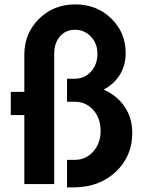

<svg xmlns="http://www.w3.org/2000/svg" viewBox="-20 -815 633 850"><path d="M27.7 -408.2H87.7V-572.7Q87.7 -667.3 152.5 -731.4Q217.3 -795.5 313.2 -795.5Q408.2 -795.5 472.3 -733.4Q536.4 -671.4 536.4 -580Q536.4 -526.4 511.1 -484.8Q485.9 -443.2 438.6 -418.2Q499.5 -391.4 532.5 -341.6Q565.5 -291.8 565.5 -226.4Q565.5 -123.6 493.6 -55.5Q421.8 12.7 311.4 14.5H276.8V-107.3H311.4Q360 -107.3 392.7 -144.1Q425.5 -180.9 425.5 -235.9Q425.5 -291.4 393 -328Q360.5 -364.5 311.4 -364.5H276.8V-466.4H311.4Q354.1 -466.4 382.7 -498Q411.4 -529.5 411.4 -576.8Q411.4 -622.3 382.7 -652.7Q354.1 -683.2 311.4 -683.2Q270.9 -683.2 245.5 -653.9Q220 -624.5 220 -577.3V0H87.7V-305.5H27.7Z"/></svg>

Font: Spartan MB
Style: Bold
Weight: 700
Designer: Matt Bailey, Mirko Velimirovic
Foundry: Matt Bailey
Version: Version 1.005